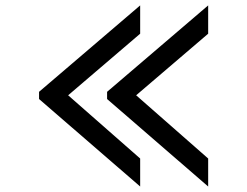

<svg xmlns="http://www.w3.org/2000/svg" viewBox="-20 -805 905 703"><path d="M478.5 -456.1 742.2 -681.6V-785.2L372.1 -468.8V-442.4L742.2 -122.1V-224.6ZM229.5 -456.1 493.2 -681.6V-785.2L123 -468.8V-442.4L493.2 -122.1V-224.6Z"/></svg>

Font: OCR-B
Style: Regular
Weight: 400
Version: 1.1